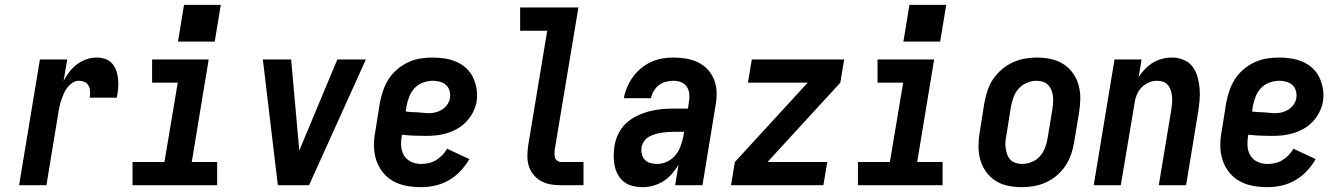

<svg xmlns="http://www.w3.org/2000/svg" viewBox="-20 -766 5540 794"><path d="M59 0 145 -520H258L243 -431Q253 -451 267 -469Q281 -487 299 -500.5Q317 -514 338 -521Q359 -528 380 -528Q399 -528 416 -522Q433 -516 444.5 -502.5Q456 -489 461.5 -472Q467 -455 468.5 -436.5Q470 -418 468.5 -399.5Q467 -381 463 -362H351Q353 -375 352.5 -388Q352 -401 346.5 -411.5Q341 -422 329.5 -427Q318 -432 305 -432Q292 -432 279.5 -423.5Q267 -415 258 -403.5Q249 -392 243.5 -378.5Q238 -365 233.5 -352Q229 -339 226 -325.5Q223 -312 221 -298L172 0Z M528 0V-96H660L715 -424H609V-520H843L773 -96H878V0ZM868 -594H716L741 -746H893Z M1129 0 1067 -520H1184L1215 -173Q1216 -166 1216.5 -158.5Q1217 -151 1217 -143Q1221 -151 1224 -158.5Q1227 -166 1230 -173L1375 -520H1493L1258 0Z M1721 8Q1691 8 1661 2.5Q1631 -3 1606 -17Q1581 -31 1563 -53.5Q1545 -76 1536 -103.5Q1527 -131 1526.5 -161.5Q1526 -192 1532 -222L1551 -342Q1556 -367 1564.5 -392Q1573 -417 1587.5 -439.5Q1602 -462 1623.5 -480Q1645 -498 1669 -509Q1693 -520 1718.5 -524Q1744 -528 1769 -528Q1795 -528 1820.5 -524Q1846 -520 1868.5 -510Q1891 -500 1909 -483Q1927 -466 1937 -444Q1947 -422 1951 -397Q1955 -372 1951 -346Q1947 -324 1936.5 -303Q1926 -282 1910 -264.5Q1894 -247 1873.5 -235Q1853 -223 1831 -216Q1809 -209 1786.5 -206.5Q1764 -204 1742 -204Q1717 -204 1692 -205Q1667 -206 1642 -209V-207Q1638 -185 1639 -163Q1640 -141 1650.5 -123.5Q1661 -106 1680 -97Q1699 -88 1721 -88Q1737 -88 1753 -91.5Q1769 -95 1783 -103.5Q1797 -112 1809 -124.5Q1821 -137 1829 -151L1921 -108Q1906 -82 1884.5 -59Q1863 -36 1836 -20.5Q1809 -5 1779.5 1.5Q1750 8 1721 8ZM1754 -298Q1768 -298 1782 -301.5Q1796 -305 1808.5 -313Q1821 -321 1830 -334Q1839 -347 1841 -361Q1843 -376 1839 -390.5Q1835 -405 1824.5 -414.5Q1814 -424 1799.5 -428Q1785 -432 1770 -432Q1750 -432 1729.5 -424.5Q1709 -417 1694.5 -401.5Q1680 -386 1672.5 -366.5Q1665 -347 1661 -327L1658 -305Q1670 -303 1682 -302.5Q1694 -302 1706 -301.5Q1718 -301 1730 -299.5Q1742 -298 1754 -298Z M2300 0Q2278 0 2257 -3.5Q2236 -7 2218 -17Q2200 -27 2187 -42.5Q2174 -58 2167.5 -77.5Q2161 -97 2161 -119Q2161 -141 2164 -163L2243 -639H2131V-735H2372L2274 -147Q2273 -138 2273 -129.5Q2273 -121 2275.5 -113.5Q2278 -106 2285 -101Q2292 -96 2300 -96H2393V0Z M2637 8Q2616 8 2596 3Q2576 -2 2561 -13.5Q2546 -25 2536 -42.5Q2526 -60 2522 -79.5Q2518 -99 2518 -119.5Q2518 -140 2521 -161Q2525 -187 2536.5 -211.5Q2548 -236 2568 -255Q2588 -274 2612.5 -286Q2637 -298 2662.5 -305Q2688 -312 2714 -314.5Q2740 -317 2765 -317H2825L2829 -345Q2832 -361 2830.5 -377.5Q2829 -394 2820.5 -407Q2812 -420 2797 -426Q2782 -432 2765 -432Q2750 -432 2734 -428Q2718 -424 2705 -414Q2692 -404 2683.5 -389.5Q2675 -375 2672 -360H2560Q2564 -383 2573.5 -405.5Q2583 -428 2597.5 -448Q2612 -468 2631.5 -484Q2651 -500 2673 -510Q2695 -520 2718.5 -524Q2742 -528 2765 -528Q2792 -528 2818.5 -523.5Q2845 -519 2868 -507.5Q2891 -496 2908 -477Q2925 -458 2934 -434Q2943 -410 2943.5 -383Q2944 -356 2939 -329L2885 0H2772L2786 -85Q2774 -65 2758.5 -47Q2743 -29 2723 -16.5Q2703 -4 2681 2Q2659 8 2637 8ZM2697 -88Q2718 -88 2738.5 -97.5Q2759 -107 2773 -124Q2787 -141 2794.5 -161.5Q2802 -182 2806 -203L2809 -221H2765Q2753 -221 2740 -220Q2727 -219 2714 -217Q2701 -215 2688.5 -211Q2676 -207 2664 -200.5Q2652 -194 2644 -182.5Q2636 -171 2633 -159Q2631 -144 2634 -130Q2637 -116 2646 -106Q2655 -96 2669 -92Q2683 -88 2697 -88Z M3003 0 3019 -96 3320 -424H3073L3089 -520H3471L3455 -424L3154 -96H3401L3385 0Z M3528 0V-96H3660L3715 -424H3609V-520H3843L3773 -96H3878V0ZM3868 -594H3716L3741 -746H3893Z M4206 8Q4176 8 4147.5 2Q4119 -4 4096 -19Q4073 -34 4057 -56.5Q4041 -79 4033.5 -106.5Q4026 -134 4026.5 -163.5Q4027 -193 4032 -222L4051 -342Q4056 -367 4064 -392Q4072 -417 4087 -439Q4102 -461 4123 -479Q4144 -497 4168 -508Q4192 -519 4217.5 -523.5Q4243 -528 4267 -528Q4297 -528 4325.5 -522Q4354 -516 4377.5 -501Q4401 -486 4417 -463.5Q4433 -441 4440.5 -413.5Q4448 -386 4447.5 -356.5Q4447 -327 4442 -298L4422 -178Q4418 -153 4409.5 -128Q4401 -103 4386.5 -81Q4372 -59 4351 -41Q4330 -23 4306 -12Q4282 -1 4256.5 3.5Q4231 8 4206 8ZM4207 -88Q4227 -88 4246.5 -96Q4266 -104 4280 -119.5Q4294 -135 4301.5 -154.5Q4309 -174 4312 -193L4332 -313Q4334 -327 4335 -341Q4336 -355 4334.5 -368Q4333 -381 4328 -393.5Q4323 -406 4314 -415Q4305 -424 4292.5 -428Q4280 -432 4266 -432Q4247 -432 4227.5 -424Q4208 -416 4193.5 -400.5Q4179 -385 4172 -365.5Q4165 -346 4161 -327L4142 -207Q4139 -193 4138 -179Q4137 -165 4139 -152Q4141 -139 4145.5 -126.5Q4150 -114 4159 -105Q4168 -96 4181 -92Q4194 -88 4207 -88Z M4503 0 4589 -520H4701L4689 -448Q4701 -466 4716 -481.5Q4731 -497 4749 -507.5Q4767 -518 4787 -523Q4807 -528 4827 -528Q4852 -528 4875 -518.5Q4898 -509 4912 -490Q4926 -471 4932.5 -447.5Q4939 -424 4941 -399Q4943 -374 4940.5 -348.5Q4938 -323 4934 -298L4885 0H4772L4824 -313Q4826 -327 4827 -340Q4828 -353 4827 -366Q4826 -379 4822 -391.5Q4818 -404 4810.5 -413.5Q4803 -423 4791 -427.5Q4779 -432 4766 -432Q4748 -432 4731 -425Q4714 -418 4701 -404.5Q4688 -391 4681 -374Q4674 -357 4672 -340L4615 0Z M5221 8Q5191 8 5161 2.5Q5131 -3 5106 -17Q5081 -31 5063 -53.5Q5045 -76 5036 -103.5Q5027 -131 5026.5 -161.5Q5026 -192 5032 -222L5051 -342Q5056 -367 5064.5 -392Q5073 -417 5087.5 -439.5Q5102 -462 5123.5 -480Q5145 -498 5169 -509Q5193 -520 5218.5 -524Q5244 -528 5269 -528Q5295 -528 5320.5 -524Q5346 -520 5368.5 -510Q5391 -500 5409 -483Q5427 -466 5437 -444Q5447 -422 5451 -397Q5455 -372 5451 -346Q5447 -324 5436.5 -303Q5426 -282 5410 -264.5Q5394 -247 5373.5 -235Q5353 -223 5331 -216Q5309 -209 5286.5 -206.5Q5264 -204 5242 -204Q5217 -204 5192 -205Q5167 -206 5142 -209V-207Q5138 -185 5139 -163Q5140 -141 5150.5 -123.5Q5161 -106 5180 -97Q5199 -88 5221 -88Q5237 -88 5253 -91.5Q5269 -95 5283 -103.5Q5297 -112 5309 -124.5Q5321 -137 5329 -151L5421 -108Q5406 -82 5384.5 -59Q5363 -36 5336 -20.5Q5309 -5 5279.5 1.5Q5250 8 5221 8ZM5254 -298Q5268 -298 5282 -301.5Q5296 -305 5308.5 -313Q5321 -321 5330 -334Q5339 -347 5341 -361Q5343 -376 5339 -390.5Q5335 -405 5324.5 -414.5Q5314 -424 5299.5 -428Q5285 -432 5270 -432Q5250 -432 5229.5 -424.5Q5209 -417 5194.5 -401.5Q5180 -386 5172.5 -366.5Q5165 -347 5161 -327L5158 -305Q5170 -303 5182 -302.5Q5194 -302 5206 -301.5Q5218 -301 5230 -299.5Q5242 -298 5254 -298Z"/></svg>

Font: Iosevka SS04
Style: Bold Italic
Weight: 700
Italic angle: -9°
Monospace: yes
Designer: Belleve Invis
Foundry: Belleve Invis
Version: Version 19.0.0; ttfautohint (v1.8.4)